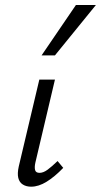

<svg xmlns="http://www.w3.org/2000/svg" viewBox="-20 -726 396 752"><path d="M101.9 5.2Q82.9 5.2 69.4 -3.3Q55.9 -11.7 51.6 -29.2Q47.4 -46.7 53.5 -74.1L134 -414.2H195.2L118.5 -89Q114.5 -70.5 117.5 -59.8Q120.5 -49 134.9 -49Q149.7 -49 166.5 -61.4Q183.3 -73.8 205.5 -95.3L227.7 -68.5Q194.2 -33.7 162.7 -14.3Q131.2 5.2 101.9 5.2ZM142.9 -509.1 277.4 -706.5H355.7L195.2 -509.1Z"/></svg>

Font: Ysabeau
Style: Bold Italic
Weight: 700
Italic angle: -12°
Designer: Christian Thalmann (Catharsis Fonts)
Version: Version 2.002